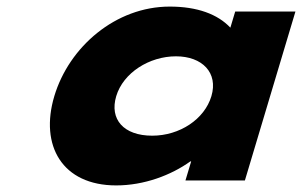

<svg xmlns="http://www.w3.org/2000/svg" viewBox="-20 -548 917 583"><path d="M144.9 -256C100.1 -106 168.9 15 332.9 15C417.6 15 499.5 -16 558.1 -58H560.5L543.1 0H723.6L877.1 -513H694.2L679.5 -464C640.9 -505 578.9 -528 495.4 -528C331.3 -528 189.8 -406 144.9 -256ZM332.9 -256C354.2 -327 433.3 -377 514.3 -377C594.2 -377 643.1 -327 621.9 -256C601 -186 525.7 -136 442.2 -136C355.1 -136 312 -186 332.9 -256Z"/></svg>

Font: Hussar
Style: BdSuprExtOblThree
Weight: 700
Foundry: Cannot Into Space Fonts
Version: Version 2.00